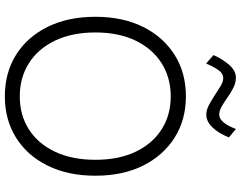

<svg xmlns="http://www.w3.org/2000/svg" viewBox="-118 -838 969 772"><g transform="rotate(90 366.0 -451.5)"><path d="M367 13Q272 13 200 -32Q128 -77 87.5 -159Q47 -241 47 -351Q47 -461 87.5 -542.5Q128 -624 200 -669.5Q272 -715 367 -715Q461 -715 533 -669.5Q605 -624 645.5 -542.5Q686 -461 686 -351Q686 -241 645.5 -159Q605 -77 533 -32Q461 13 367 13ZM367 -47Q442 -47 499.5 -83.5Q557 -120 589.5 -188.5Q622 -257 622 -351Q622 -445 589.5 -513Q557 -581 499.5 -617.5Q442 -654 367 -654Q292 -654 234 -617.5Q176 -581 143 -513Q110 -445 110 -351Q110 -257 143 -188.5Q176 -120 234 -83.5Q292 -47 367 -47ZM235 -796 201 -826Q215 -859 239 -887.5Q263 -916 292 -916Q312 -916 332 -906Q352 -896 371 -882.5Q390 -869 407.5 -859Q425 -849 440 -849Q473 -849 498 -916L532 -888Q516 -847 492 -822Q468 -797 440 -797Q422 -797 402 -807.5Q382 -818 362.5 -831Q343 -844 325.5 -854.5Q308 -865 294 -865Q274 -865 260 -844Q246 -823 235 -796Z"/></g></svg>

Font: Zen Kaku Gothic Antique
Style: Regular
Weight: 400
Designer: Yoshimichi Ohira
Foundry: Positype
Version: Version 1.001